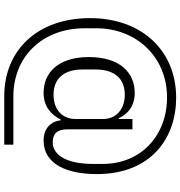

<svg xmlns="http://www.w3.org/2000/svg" viewBox="8 -758 870 927"><g transform="rotate(90 443.5 -294.0)"><path d="M678 77H445C252 77 116 -64 116 -267V-323C116 -518 255 -665 450 -665C631 -665 771 -542 771 -354V-308C771 -187 732 -113 666 -113C626 -113 604 -134 604 -183V-498H554V-432H550C532 -473 494 -509 428 -509C329 -509 255 -436 255 -288C255 -141 329 -69 428 -69C494 -69 533 -105 557 -152H560C566 -103 600 -69 658 -69C774 -69 820 -185 820 -326C820 -590 644 -709 451 -709C224 -709 67 -543 67 -293C67 -37 224 121 444 121H678ZM437 -117C355 -117 315 -172 315 -256V-320C315 -407 355 -461 437 -461C508 -461 554 -418 554 -357V-224C554 -158 508 -117 437 -117Z"/></g></svg>

Font: IBM Plex Thai Looped Light
Style: Regular
Weight: 300
Designer: Mike Abbink, Paul van der Laan, Pieter van Rosmalen, Ben Mitchell, Mark Frömberg
Foundry: Bold Monday
Version: Version 1.0